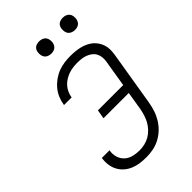

<svg xmlns="http://www.w3.org/2000/svg" viewBox="-275 -1039 1149 1149"><g transform="rotate(-45 300.0 -464.5)"><path d="M254 8Q227 8 201 4.5Q175 1 151 -9Q127 -19 108 -35.5Q89 -52 77 -74.5Q65 -97 61.5 -123.5Q58 -150 62 -176Q62 -177 62 -177.5Q62 -178 62 -178H127Q127 -178 127 -177.5Q127 -177 127 -177Q122 -150 129.5 -124Q137 -98 156 -80.5Q175 -63 201 -56.5Q227 -50 254 -50Q276 -50 298 -55Q320 -60 340 -71.5Q360 -83 376.5 -100.5Q393 -118 404 -138Q415 -158 421.5 -179.5Q428 -201 432 -222L451 -339H237L247 -396H461L489 -567Q492 -585 490 -602.5Q488 -620 480 -634.5Q472 -649 458.5 -659Q445 -669 429 -675Q413 -681 395.5 -683Q378 -685 360 -685Q342 -685 323.5 -682.5Q305 -680 287.5 -674Q270 -668 253 -657.5Q236 -647 223 -632.5Q210 -618 202 -600.5Q194 -583 191 -565Q191 -564 191 -563Q191 -562 191 -562H126Q126 -563 126.5 -564Q127 -565 127 -567Q131 -593 141.5 -617.5Q152 -642 169.5 -663Q187 -684 210 -700.5Q233 -717 258 -726.5Q283 -736 309 -739.5Q335 -743 360 -743Q381 -743 401 -741Q421 -739 440 -734.5Q459 -730 477 -721.5Q495 -713 509.5 -701Q524 -689 534.5 -673Q545 -657 551 -638Q557 -619 556.5 -598.5Q556 -578 553 -558L496 -213Q491 -184 482 -156Q473 -128 457 -101.5Q441 -75 418.5 -53.5Q396 -32 368.5 -17.5Q341 -3 312 2.5Q283 8 254 8ZM490 -833Q478 -833 466.5 -837.5Q455 -842 448 -851Q441 -860 439 -872.5Q437 -885 439 -898Q440 -906 444.5 -914.5Q449 -923 456.5 -928Q464 -933 473 -935Q482 -937 490 -937Q503 -937 514.5 -932.5Q526 -928 533 -919Q540 -910 542 -897.5Q544 -885 542 -872Q540 -864 535.5 -855.5Q531 -847 523.5 -842Q516 -837 507.5 -835Q499 -833 490 -833ZM290 -833Q278 -833 266.5 -837.5Q255 -842 248 -851Q241 -860 239 -872.5Q237 -885 239 -898Q240 -906 244.5 -914.5Q249 -923 256.5 -928Q264 -933 273 -935Q282 -937 290 -937Q303 -937 314.5 -932.5Q326 -928 333 -919Q340 -910 342 -897.5Q344 -885 342 -872Q340 -864 335.5 -855.5Q331 -847 323.5 -842Q316 -837 307.5 -835Q299 -833 290 -833Z"/></g></svg>

Font: Iosevka Curly Light Extended
Style: Italic
Weight: 300
Width: 7
Italic angle: -9°
Monospace: yes
Designer: Belleve Invis
Foundry: Belleve Invis
Version: Version 11.1.0; ttfautohint (v1.8.3)